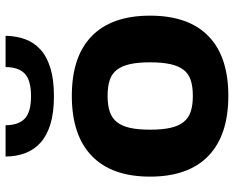

<svg xmlns="http://www.w3.org/2000/svg" viewBox="-95 -732 837 687"><g transform="rotate(-90 323.5 -388.5)"><path d="M324 10Q183 10 109 -61.5Q35 -133 35 -270Q35 -407 109 -478.5Q183 -550 324 -550Q465 -550 538 -478.5Q611 -407 611 -270Q611 -133 538 -61.5Q465 10 324 10ZM324 -117Q357 -117 380 -124.5Q403 -132 417 -150Q431 -168 437.5 -197.5Q444 -227 444 -270Q444 -313 437.5 -342Q431 -371 417 -389Q403 -407 380 -414.5Q357 -422 324 -422Q291 -422 268 -414.5Q245 -407 230.5 -389Q216 -371 209.5 -342Q203 -313 203 -270Q203 -227 209.5 -197.5Q216 -168 230.5 -150Q245 -132 268 -124.5Q291 -117 324 -117ZM323 -614Q264 -614 223 -626.5Q182 -639 156.5 -662Q131 -685 119 -717Q107 -749 107 -787H219Q219 -741 242.5 -718.5Q266 -696 323 -696Q380 -696 403.5 -718.5Q427 -741 427 -787H539Q538 -748 526.5 -716.5Q515 -685 489.5 -662Q464 -639 423 -626.5Q382 -614 323 -614Z"/></g></svg>

Font: Encode Sans Normal
Style: Bold
Weight: 700
Designer: Pablo Impallari, Andres Torresi
Foundry: Pablo Impallari, Andres Torresi
Version: Version 1.000; ttfautohint (v1.00) -l 8 -r 50 -G 200 -x 14 -